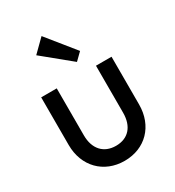

<svg xmlns="http://www.w3.org/2000/svg" viewBox="-180 -846 877 962"><g transform="rotate(-30 258.0 -365.0)"><path d="M258 10C378 10 461 -75 461 -199V-475H371V-203C371 -124 329 -77 258 -77C187 -77 144 -125 144 -203V-475H54V-199C54 -76 138 10 258 10ZM138 -670 298 -539 339 -579 209 -740Z"/></g></svg>

Font: MV Cash
Style: Regular
Weight: 400
Designer: Rodrigo Fuenzalida
Foundry: fragTYPE
Version: Version 1.100;Glyphs 3.1.2 (3151)